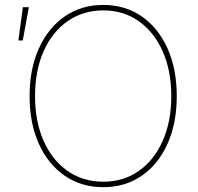

<svg xmlns="http://www.w3.org/2000/svg" viewBox="-20 -757 809 786"><path d="M402.8 9.3Q313 9.3 244.9 -37.6Q176.8 -84.5 138.9 -168.7Q101.1 -252.9 101.1 -363.3Q101.1 -474.6 139.2 -558.8Q177.2 -643.1 245.1 -689.9Q313 -736.8 402.8 -736.8Q492.2 -736.8 560.1 -689.9Q627.9 -643.1 665.8 -558.8Q703.6 -474.6 703.6 -363.3Q703.6 -252.4 665.8 -168.2Q627.9 -84 560.1 -37.4Q492.2 9.3 402.8 9.3ZM402.8 -13.2Q485.4 -13.2 548.1 -57.1Q610.8 -101.1 646 -180.2Q681.2 -259.3 681.2 -363.3Q681.2 -467.8 646 -546.9Q610.8 -626 548.1 -670.2Q485.4 -714.4 402.8 -714.4Q320.3 -714.4 257.3 -670.7Q194.3 -627 158.9 -547.9Q123.5 -468.8 123.5 -363.3Q123.5 -259.8 158.4 -180.7Q193.4 -101.6 256.3 -57.4Q319.3 -13.2 402.8 -13.2ZM55.2 -591.3 73.7 -727.5H98.1L73.2 -591.3Z"/></svg>

Font: Inter 18pt Thin
Style: Regular
Weight: 250
Designer: Rasmus Andersson
Foundry: rsms
Version: Version 4.001;git-66647c0bb